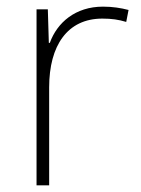

<svg xmlns="http://www.w3.org/2000/svg" viewBox="-20 -558 423 578"><path d="M290 -538C207 -538 152 -490 130 -429H127L124 -530H90V0H128V-295C128 -421 183 -502 288 -502C316 -502 337 -499 360 -492L367 -528C344 -534 319 -538 290 -538Z"/></svg>

Font: Noto Sans Canadian Aboriginal ExtraLight
Style: Regular
Weight: 200
Designer: Monotype Design Team, Typotheque's Kevin King
Foundry: Monotype Imaging Inc.
Version: Version 2.004